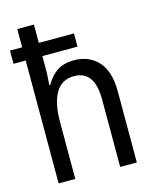

<svg xmlns="http://www.w3.org/2000/svg" viewBox="-114 -836 729 913"><g transform="rotate(-15 250.0 -380.0)"><path d="M445 -350V0H363V-333Q363 -474 262 -474Q202 -474 172 -424Q142 -374 142 -279V0H60V-605H0V-670H60V-760H142V-670H315V-605H142V-532Q142 -517 140 -491Q138 -471 138 -463H143Q165 -503 198 -525Q231 -547 281 -547Q355 -547 400 -498Q445 -449 445 -350Z"/></g></svg>

Font: Noto Sans Mono UI Cond
Style: Regular
Weight: 400
Width: 3
Monospace: yes
Designer: Monotype Design team
Foundry: Monotype Imaging Inc.
Version: Version 1.000